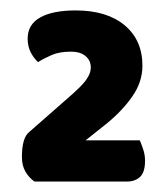

<svg xmlns="http://www.w3.org/2000/svg" viewBox="-20 -721 320 368"><path d="M125 -701Q185 -701 219 -672.5Q253 -644 253 -595Q253 -564 233.5 -536Q214 -508 183 -483L144 -452H248Q251 -445 254.5 -434.5Q258 -424 258 -413Q258 -391 248.5 -382Q239 -373 223 -373H46Q35 -381 28.5 -392.5Q22 -404 22 -420Q22 -457 36 -468L109 -532Q124 -545 133 -554Q142 -563 146.5 -570Q151 -577 152.5 -582Q154 -587 154 -592Q154 -605 144 -613.5Q134 -622 116 -622Q94 -622 79 -615.5Q64 -609 53 -602Q45 -609 39 -620.5Q33 -632 33 -647Q33 -674 57 -687.5Q81 -701 125 -701Z"/></svg>

Font: Baloo Chettan 2 ExtraBold
Style: Regular
Weight: 800
Designer: Maithili Shingre, Unnati Kotecha and Ek Type
Foundry: Ek Type
Version: Version 1.640;hotconv 1.0.111;makeotfexe 2.5.65597; ttfautoh